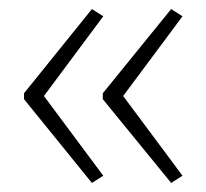

<svg xmlns="http://www.w3.org/2000/svg" viewBox="-20 -488 455 424"><path d="M33 -282V-269L183 -84L208 -100L77 -276L208 -452L183 -468ZM207 -282V-269L358 -84L383 -100L252 -276L383 -452L358 -468Z"/></svg>

Font: Noto Sans Devanagari SemiCondensed ExtraLight
Style: Regular
Weight: 200
Width: 4
Designer: Jelle Bosma - Monotype Design Team
Foundry: Monotype Imaging Inc.
Version: Version 2.004